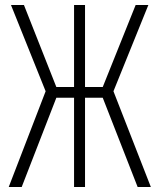

<svg xmlns="http://www.w3.org/2000/svg" viewBox="-20 -750 640 770"><path d="M15 0 163 -384 24 -730H76L206 -401H277V-730H321V-401H392L524 -730H575L435 -384L585 0H532L392 -358H321V0H277V-358H206L67 0Z"/></svg>

Font: Pitagon Sans Mono Thin
Style: Regular
Weight: 100
Monospace: yes
Designer: Travis Tran
Foundry: Pitagon
Version: Version 1.001; ttfautohint (v1.8.4.7-5d5b);gftools[0.9.26]